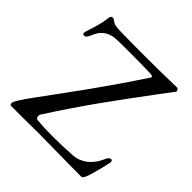

<svg xmlns="http://www.w3.org/2000/svg" viewBox="-178 -812 960 960"><g transform="rotate(45 301.5 -332.0)"><path d="M231 2C320 2 419 5 533 5C543 5 547 -4 551 -12C562 -36 588 -139 588 -150C588 -159 585 -163 579 -163C569 -163 560 -150 557 -142C529 -76 481 -45 433 -41C386 -38 337 -36 292 -36C248 -36 208 -38 179 -41C172 -42 168 -50 168 -58C168 -62 169 -67 171 -70C295 -262 371 -364 509 -550L570 -631C574 -636 565 -649 559 -649C485 -647 411 -646 328 -646C283 -646 235 -646 183 -647C154 -647 118 -649 110 -655C100 -663 90 -669 85 -669C80 -669 71 -667 70 -652C66 -610 50 -562 43 -541C40 -533 36 -522 36 -514C36 -508 39 -503 45 -503C60 -503 68 -523 73 -535C91 -584 133 -602 165 -604C190 -606 228 -606 267 -606C320 -606 377 -605 413 -604C428 -603 432 -600 432 -596C432 -593 430 -591 428 -588C301 -395 222 -290 86 -104C63 -73 28 -21 28 -11C28 -11 29 3 35 3H112C150 3 191 2 231 2Z"/></g></svg>

Font: EB Garamond SC 08
Style: Regular
Weight: 400
Version: Version 0.016